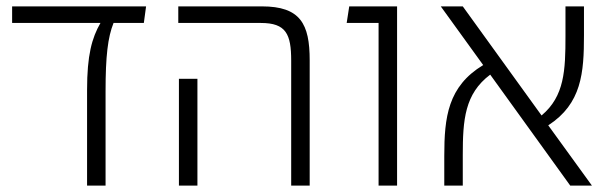

<svg xmlns="http://www.w3.org/2000/svg" viewBox="-20 -582 1917 602"><path d="M438 -562H18V-510H295C268 -463 253 -409 253 -300V0H311V-296C311 -406 318 -465 336 -510H431Z M893 0H951V-393C951 -507 922 -562 801 -562H539V-510H798C877 -510 893 -475 893 -392ZM541 0H599V-335H541Z M1167 0H1225V-562H1075L1067 -510H1167Z M1836 0 1699 -189C1804 -257 1811 -354 1811 -472V-562H1753V-469C1753 -362 1750 -280 1678 -220L1431 -562H1362L1495 -378C1384 -311 1373 -214 1373 -93V0H1431V-96C1431 -206 1437 -288 1517 -348L1768 0Z"/></svg>

Font: FiraGO Light
Style: Regular
Weight: 300
Designer: bBox Type
Foundry: bBox Type GmbH
Version: Version 1.001;PS 001.001;hotconv 1.0.88;makeotf.lib2.5.64775